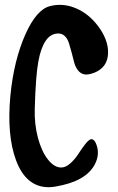

<svg xmlns="http://www.w3.org/2000/svg" viewBox="-20 -780 484 785"><path d="M366.2 -482.9Q420.4 -504.9 421.9 -563.5Q422.9 -617.2 381.3 -672.9Q337.4 -731.4 274.9 -752Q229 -766.6 184.1 -754.9Q129.9 -741.2 85 -642.1Q36.6 -534.7 22.5 -389.2Q7.3 -228 45.4 -125Q86.4 -15.1 178.2 -14.6Q191.9 -14.6 206.1 -17.1Q332 -38.1 368.2 -108.9Q388.2 -148.4 375 -186.5Q367.7 -208.5 356 -210.9Q354 -211.4 352.1 -210.9Q342.3 -208.5 327.9 -189.9Q313.5 -171.4 300.5 -150.9Q287.6 -130.4 268.6 -113Q249.5 -95.7 231.9 -95.2Q202.6 -94.2 176.3 -127.4Q149.9 -160.6 135 -217Q120.1 -273.4 122.1 -335.9Q126 -471.2 136.7 -528.3Q157.2 -640.6 215.8 -643.1Q232.9 -644 244.6 -632.8Q256.3 -621.6 261.7 -604.2Q267.1 -586.9 272.7 -565.9Q278.3 -544.9 283 -526.1Q287.6 -507.3 298.1 -493.4Q308.6 -479.5 324 -476.1Q339.4 -472.7 366.2 -482.9Z"/></svg>

Font: Superheroes Libre
Style: Regular
Weight: 400
Version: Version 001.000